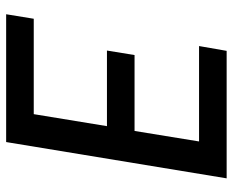

<svg xmlns="http://www.w3.org/2000/svg" viewBox="-88 -688 775 640"><g transform="rotate(90 300.0 -367.5)"><path d="M27 0 42 -92H360L400 -336H148L163 -428H416L451 -643H133L149 -735H574L453 0Z"/></g></svg>

Font: Iosevka SS04 SmBd Ex Obl
Style: Regular
Weight: 600
Width: 7
Italic angle: -9°
Monospace: yes
Designer: Belleve Invis
Foundry: Belleve Invis
Version: Version 19.0.0; ttfautohint (v1.8.4)